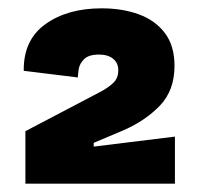

<svg xmlns="http://www.w3.org/2000/svg" viewBox="-20 -711 482 461"><path d="M41 -270V-396L222 -491Q239 -500 251.5 -511.5Q264 -523 264 -542Q264 -560 251.5 -570Q239 -580 218 -580Q193 -580 182 -569Q171 -558 169 -545Q167 -532 167 -525L37 -541Q36 -615 89 -653Q142 -691 224 -691Q274 -691 313.5 -676.5Q353 -662 376 -631.5Q399 -601 399 -553Q399 -494 364 -457.5Q329 -421 276 -398L205 -368V-359L400 -383V-270Z"/></svg>

Font: Bricolage Grotesque 10pt ExtraBold
Style: Regular
Weight: 800
Designer: Mathieu Triay
Foundry: Atelier Triay
Version: Version 1.000; ttfautohint (v1.8.4.7-5d5b);gftools[0.9.32]